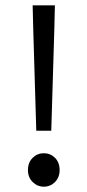

<svg xmlns="http://www.w3.org/2000/svg" viewBox="-20 -690 329 722"><path d="M116.4 -198.5 105.1 -576.4 102.8 -670H186.4L184.2 -576.4L172.8 -198.5ZM144.6 12Q120.6 12 102.8 -5.5Q85.1 -23.1 85.1 -50.3Q85.1 -79.1 102.8 -96.5Q120.6 -113.8 144.6 -113.8Q169.6 -113.8 186.9 -96.5Q204.2 -79.1 204.2 -50.3Q204.2 -23.1 186.9 -5.5Q169.6 12 144.6 12Z"/></svg>

Font: Source Sans 3 VF
Style: Regular
Weight: 200
Designer: Paul D. Hunt
Foundry: Adobe
Version: Version 3.046;hotconv 1.0.118;makeotfexe 2.5.65603